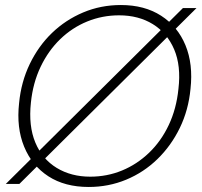

<svg xmlns="http://www.w3.org/2000/svg" viewBox="-20 -732 802 764"><path d="M3 0 708 -700H762L57 0ZM333 12Q238 12 172.5 -30.5Q107 -73 76 -148.5Q45 -224 56 -322Q64 -406 98.5 -477.5Q133 -549 187 -601Q241 -653 311 -682.5Q381 -712 461 -712Q555 -712 621 -669.5Q687 -627 718 -552Q749 -477 738 -378Q730 -294 695.5 -223Q661 -152 606.5 -99Q552 -46 482 -17Q412 12 333 12ZM339 -29Q406 -29 465.5 -53.5Q525 -78 573 -124Q621 -170 651.5 -234.5Q682 -299 690 -378Q701 -470 673 -535.5Q645 -601 588 -636Q531 -671 454 -671Q387 -671 327 -646.5Q267 -622 219.5 -576Q172 -530 141.5 -466Q111 -402 103 -324Q93 -231 120.5 -165Q148 -99 205.5 -64Q263 -29 339 -29Z"/></svg>

Font: DM Sans 18pt ExtraLight
Style: Italic
Weight: 250
Italic angle: -10°
Designer: Colophon Foundry, Jonny Pinhorn
Foundry: Colophon Foundry
Version: Version 4.004;gftools[0.9.30]